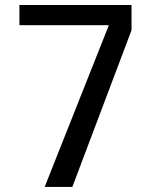

<svg xmlns="http://www.w3.org/2000/svg" viewBox="-20 -742 598 762"><path d="M502 -622.1 267.1 0H157.2L412.1 -642.1H57.1V-722.2H502Z"/></svg>

Font: Perun
Style: Regular
Weight: 400
Version: Version 1.0000